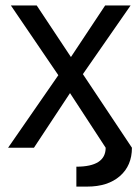

<svg xmlns="http://www.w3.org/2000/svg" viewBox="-20 -544 516 707"><path d="M261.2 69.8Q369.1 69.8 369.1 0L237.8 -201.2L105 0H9.8L194.8 -267.1L20 -523.9H115.2L241.2 -334L367.2 -523.9H460.9L285.2 -271L465.8 0Q465.8 65.9 421.4 104.5Q377 143.1 300.8 143.1H261.2Z"/></svg>

Font: Miedinger*
Style: Book
Weight: 400
Version: Version 001.000